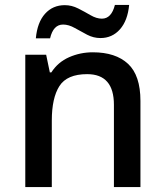

<svg xmlns="http://www.w3.org/2000/svg" viewBox="-20 -762 671 782"><path d="M358 -549Q451 -549 501.5 -502Q552 -455 552 -351V0H444V-335Q444 -460 335 -460Q253 -460 222 -411.5Q191 -363 191 -271V0H83V-539H168L183 -467H189Q216 -509 261.5 -529Q307 -549 358 -549ZM126 -606Q132 -671 163.5 -706Q195 -741 244 -741Q272 -741 298.5 -727.5Q325 -714 349 -700Q373 -686 395 -686Q434 -686 448 -742H506Q500 -678 468.5 -642.5Q437 -607 389 -607Q361 -607 335 -620.5Q309 -634 284.5 -648Q260 -662 237 -662Q197 -662 184 -606Z"/></svg>

Font: Noto Sans Sora Sompeng Medium
Style: Regular
Weight: 500
Designer: Monotype Design Team. David Williams.
Foundry: Monotype Imaging Inc.
Version: Version 2.101; ttfautohint (v1.8.4.7-5d5b)